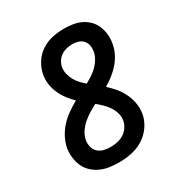

<svg xmlns="http://www.w3.org/2000/svg" viewBox="-175 -870 950 1005"><g transform="rotate(-30 300.0 -367.5)"><path d="M256 8Q227 8 199 4Q171 0 146.5 -11Q122 -22 102 -40Q82 -58 70.5 -82.5Q59 -107 55.5 -135.5Q52 -164 56 -192Q62 -223 77 -252.5Q92 -282 114.5 -306.5Q137 -331 164.5 -350.5Q192 -370 221 -386Q202 -405 185 -427Q168 -449 156 -475Q144 -501 139.5 -529.5Q135 -558 140 -588Q146 -623 166 -655Q186 -687 217 -707.5Q248 -728 283.5 -735.5Q319 -743 353 -743Q380 -743 406.5 -739Q433 -735 456 -724Q479 -713 497 -695Q515 -677 525 -653.5Q535 -630 538 -603.5Q541 -577 536 -550Q532 -522 519 -495Q506 -468 486.5 -445Q467 -422 443 -403Q419 -384 393 -369Q415 -349 434.5 -326Q454 -303 467.5 -275.5Q481 -248 487 -217Q493 -186 488 -154Q484 -129 472.5 -105.5Q461 -82 443 -62Q425 -42 402.5 -28Q380 -14 355 -6Q330 2 305 5Q280 8 256 8ZM314 -434Q334 -445 353 -457.5Q372 -470 388 -486Q404 -502 415.5 -522Q427 -542 430 -563Q433 -580 429.5 -598Q426 -616 415 -628Q404 -640 387.5 -645.5Q371 -651 353 -651Q335 -651 317.5 -647Q300 -643 284 -632.5Q268 -622 258 -606Q248 -590 245 -572Q242 -551 247 -531Q252 -511 262 -493.5Q272 -476 285.5 -461.5Q299 -447 314 -434ZM256 -84Q276 -84 296.5 -88Q317 -92 335.5 -103Q354 -114 366.5 -132Q379 -150 383 -170Q387 -194 380.5 -216Q374 -238 361.5 -256.5Q349 -275 333 -290.5Q317 -306 300 -320Q277 -308 255 -294.5Q233 -281 214 -264Q195 -247 180.5 -225Q166 -203 162 -179Q159 -159 164 -139.5Q169 -120 183 -107Q197 -94 216.5 -89Q236 -84 256 -84Z"/></g></svg>

Font: Iosevka Slab SmBdExObl
Style: Regular
Weight: 600
Width: 7
Italic angle: -9°
Monospace: yes
Designer: Belleve Invis
Foundry: Belleve Invis
Version: Version 11.1.0; ttfautohint (v1.8.3)